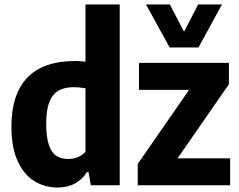

<svg xmlns="http://www.w3.org/2000/svg" viewBox="-20 -828 1068 858"><path d="M31 -262.5Q31 -407 102.2 -481.2Q173.5 -555.5 318.5 -555.5Q336 -555.5 362 -552.5V-808H515V0H386L375.5 -59H368.5Q348.5 -26.5 315 -8.2Q281.5 10 237.5 10Q179.5 10 133 -18.8Q86.5 -47.5 58.8 -108.5Q31 -169.5 31 -262.5ZM362 -150V-433.5Q333 -438.5 310.5 -438.5Q268 -438.5 241 -422.8Q214 -407 200.2 -371.2Q186.5 -335.5 186.5 -275.5Q186.5 -214.5 198.5 -179.8Q210.5 -145 232.2 -131.2Q254 -117.5 286 -117.5Q308 -117.5 328 -125.8Q348 -134 362 -150ZM773.5 -120.5H1008.5V0H595.5V-95.5L825 -426.5H601V-547H1003V-451.5ZM865.5 -808H972L867 -616H738L632.5 -808H739L802.5 -686Z"/></svg>

Font: Encode Sans Semi Condensed
Style: Bold
Weight: 700
Width: 4
Designer: Multiple Designers
Foundry: Impallari Type
Version: Version 2.000